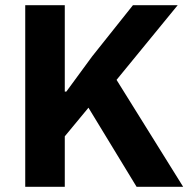

<svg xmlns="http://www.w3.org/2000/svg" viewBox="-20 -718 736 738"><path d="M320 -304 229 -194V0H77V-698H229V-366H235L334 -501L491 -698H663L428 -411L684 0H505Z"/></svg>

Font: IBMPlexSans-Bold
Style: Bold
Weight: 700
Designer: Mike Abbink, Paul van der Laan, Pieter van Rosmalen
Foundry: Bold Monday
Version: Version 3.1